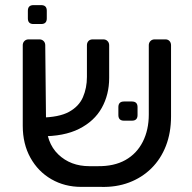

<svg xmlns="http://www.w3.org/2000/svg" viewBox="-20 -725 752 751"><path d="M361 -75Q426 -74 470.5 -99Q515 -124 538.5 -170.5Q562 -217 562 -277V-548Q562 -558 568.5 -564.5Q575 -571 585 -571H627Q637 -571 643 -564.5Q649 -558 649 -548V-270Q649 -206 629 -154.5Q609 -103 572 -66.5Q535 -30 484.5 -11Q434 8 373 6H298Q233 6 181 -24Q129 -54 99 -108Q69 -162 69 -233V-548Q69 -558 75.5 -564.5Q82 -571 92 -571H134Q144 -571 150.5 -564.5Q157 -558 157 -548L160 -253Q160 -167 208 -121Q256 -75 330 -75ZM139 -192 137 -265Q211 -266 250 -287.5Q289 -309 304.5 -345Q320 -381 320 -424V-548Q320 -558 326 -564.5Q332 -571 343 -571H384Q394 -571 400.5 -564.5Q407 -558 407 -548V-420Q407 -355 378 -303Q349 -251 289.5 -221Q230 -191 139 -192ZM465 -253Q443 -253 443 -275V-306Q443 -328 465 -328H496Q518 -328 518 -306V-275Q518 -253 496 -253ZM111 -631Q89 -631 89 -653V-683Q89 -705 111 -705H141Q163 -705 163 -683V-653Q163 -631 141 -631Z"/></svg>

Font: Rubik Light
Style: Regular
Weight: 400
Version: Version 2.101